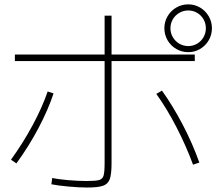

<svg xmlns="http://www.w3.org/2000/svg" viewBox="-20 -837 978 863"><path d="M210.9 -8.8 214.8 -37.1Q240.7 -31.2 286.4 -27.3Q332 -23.4 368.2 -23.4Q410.2 -23.4 425.5 -27.8Q440.9 -32.2 445.6 -47.9Q450.2 -63.5 450.2 -105.5V-562.5H46.9V-591.8H450.2V-766.6H481.4V-591.8H855.5V-562.5H481.4V-103.5Q481.4 -54.2 473.4 -32Q465.3 -9.8 443.1 -2Q420.9 5.9 371.1 5.9Q335.4 5.9 287.6 1.5Q239.7 -2.9 210.9 -8.8ZM194.3 -425.8 220.7 -417Q196.3 -343.3 153.1 -261.5Q109.9 -179.7 53.7 -102.5L29.3 -119.1Q83 -193.4 126.2 -273.4Q169.4 -353.5 194.3 -425.8ZM682.6 -415 708 -429.7Q757.8 -359.9 801.8 -275.6Q845.7 -191.4 876 -106.4L847.7 -96.7Q816.4 -181.6 773.4 -264.9Q730.5 -348.1 682.6 -415ZM718.8 -710Q718.8 -739.3 733.2 -763.9Q747.6 -788.6 772.2 -803Q796.9 -817.4 826.2 -817.4Q855 -817.4 879.4 -803Q903.8 -788.6 918.2 -763.9Q932.6 -739.3 932.6 -710Q932.6 -680.7 918.2 -656Q903.8 -631.3 879.4 -616.9Q855 -602.5 826.2 -602.5Q796.9 -602.5 772.2 -616.9Q747.6 -631.3 733.2 -656Q718.8 -680.7 718.8 -710ZM905.3 -710Q905.3 -731.9 894.8 -750.2Q884.3 -768.6 866 -779.3Q847.7 -790 826.2 -790Q804.7 -790 786.1 -779.3Q767.6 -768.6 756.8 -750.2Q746.1 -731.9 746.1 -710Q746.1 -688.5 756.8 -669.9Q767.6 -651.4 786.1 -640.6Q804.7 -629.9 826.2 -629.9Q847.7 -629.9 866 -640.6Q884.3 -651.4 894.8 -669.9Q905.3 -688.5 905.3 -710Z"/></svg>

Font: Pretendard Thin
Style: Regular
Weight: 100
Designer: Base glyphs from Inter by Rasmus Andersson; Hangeul glyphs from Noto Sans CJK(Source Han Sans) by Jang Soo-young and Kan
Foundry: Kil Hyung-jin
Version: Version 1.309